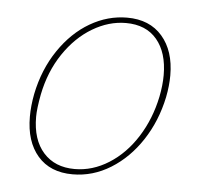

<svg xmlns="http://www.w3.org/2000/svg" viewBox="-39 -450 514 493"><g transform="rotate(5 218.0 -203.5)"><path d="M43 -135Q43 -163 49 -194Q62 -258 95.5 -307.5Q129 -357 174.5 -383.5Q220 -410 270 -410Q328 -410 360.5 -372.5Q393 -335 393 -272Q393 -245 387 -215Q374 -153 341.5 -103.5Q309 -54 263 -25.5Q217 3 165 3Q107 3 75 -34Q43 -71 43 -135ZM370 -215Q376 -245 376 -271Q376 -329 348 -362.5Q320 -396 268 -396Q224 -396 182 -371Q140 -346 109 -300Q78 -254 66 -194Q59 -157 59 -136Q59 -77 88.5 -44Q118 -11 169 -11Q215 -11 257 -37.5Q299 -64 328.5 -110.5Q358 -157 370 -215Z"/></g></svg>

Font: Ysabeau Thin
Style: Italic
Weight: 200
Italic angle: -12°
Designer: Christian Thalmann (Catharsis Fonts)
Version: Version 0.003